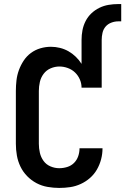

<svg xmlns="http://www.w3.org/2000/svg" viewBox="-20 -912 616 944"><path d="M271 12Q243 12 214 7Q185 2 159.5 -11.5Q134 -25 113.5 -46Q93 -67 80.5 -93Q68 -119 63 -147.5Q58 -176 58 -205V-465Q58 -491 61 -517Q64 -543 73 -567.5Q82 -592 96.5 -614Q111 -636 132 -651.5Q153 -667 178.5 -674.5Q204 -682 230 -682Q253 -682 275 -676.5Q297 -671 316.5 -660Q336 -649 352.5 -633Q369 -617 381 -598V-716Q381 -740 385.5 -763.5Q390 -787 401 -808.5Q412 -830 429.5 -846.5Q447 -863 468.5 -873.5Q490 -884 513.5 -888Q537 -892 561 -892H576V-807H561Q544 -807 527 -800.5Q510 -794 499 -781Q488 -768 484 -750.5Q480 -733 480 -716V-481H381Q381 -502 372.5 -521.5Q364 -541 349 -555.5Q334 -570 313.5 -577.5Q293 -585 272 -585Q250 -585 229 -576Q208 -567 194.5 -549Q181 -531 176 -509Q171 -487 171 -465V-205Q171 -183 176 -161Q181 -139 194 -121Q207 -103 228 -94Q249 -85 271 -85Q291 -85 310.5 -91Q330 -97 344 -111Q358 -125 364.5 -144Q371 -163 371 -183H484V-182Q484 -155 477 -128.5Q470 -102 456.5 -78.5Q443 -55 422.5 -37Q402 -19 377 -7.5Q352 4 325.5 8Q299 12 271 12Z"/></svg>

Font: Lode Term
Style: Bold
Weight: 700
Monospace: yes
Designer: Belleve Invis
Foundry: Belleve Invis
Version: Version 29.2.0